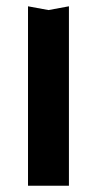

<svg xmlns="http://www.w3.org/2000/svg" viewBox="-20 -590 308 610"><path d="M69 -570 134 -558 199 -570V0H69Z"/></svg>

Font: Unbounded
Style: Regular
Weight: 400
Designer: Luke Prowse, Jean-Baptiste Morizot, Fátima Lázaro, Florian Runge
Foundry: NaN
Version: Version 1.701;gftools[0.9.28.dev5+ged2979d]